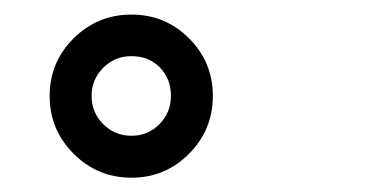

<svg xmlns="http://www.w3.org/2000/svg" viewBox="-20 -839 540 266"><path d="M162.1 -592.8Q115.2 -592.8 82 -626Q48.8 -659.2 48.8 -706.1Q48.8 -752.9 82 -785.9Q115.2 -818.8 162.1 -818.8Q209 -818.8 241.9 -785.9Q274.9 -752.9 274.9 -706.1Q274.9 -659.2 241.9 -626Q209 -592.8 162.1 -592.8ZM162.1 -650.9Q185.1 -650.9 200.9 -667Q216.8 -683.1 216.8 -706.1Q216.8 -730 201.4 -745.6Q186 -761.2 162.1 -761.2Q139.2 -761.2 123 -745.1Q106.9 -729 106.9 -706.1Q106.9 -683.1 123 -667Q139.2 -650.9 162.1 -650.9Z"/></svg>

Font: LXGW WenKai Mono GB Screen
Style: Regular
Weight: 400
Monospace: yes
Designer: LXGW / Fontworks Inc.
Foundry: LXGW / Fontworks Inc.
Version: Version 1.510;January 18,2025